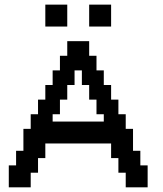

<svg xmlns="http://www.w3.org/2000/svg" viewBox="-20 -801 698 821"><path d="M423.8 -281.2V-312.5H392.6V-375H361.3V-437.5H330.1V-500H298.8V-437.5H267.6V-375H236.3V-312.5H205.1V-281.2ZM17.6 0V-93.8H48.8V-156.2H80.1V-250H111.3V-312.5H142.6V-375H173.8V-437.5H205.1V-500H236.3V-562.5H267.6V-625H361.3V-562.5H392.6V-500H423.8V-437.5H455.1V-375H486.3V-312.5H517.6V-250H548.8V-156.2H580.1V-93.8H611.3V0H517.6V-62.5H486.3V-125H455.1V-187.5H173.8V-125H142.6V-62.5H111.3V0ZM173.8 -687.5V-781.2H267.6V-687.5ZM361.3 -687.5V-781.2H455.1V-687.5Z"/></svg>

Font: Terminal Grotesque
Style: Regular
Weight: 400
Designer: Raphaël Bastide
Foundry: http://raphaelbastide.com
Version: Version 1.0